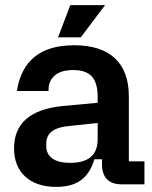

<svg xmlns="http://www.w3.org/2000/svg" viewBox="-20 -721 593 751"><path d="M35 -141Q35 -286 222 -306L362 -319V-342Q362 -397 339 -422Q316 -447 267 -447Q218 -447 194 -425.5Q170 -404 170 -372V-365H46Q74 -544 270 -544Q375 -544 429.5 -493Q484 -442 484 -344V-90H545V0H456Q418 0 398.5 -20Q379 -40 379 -78V-98H349Q333 -43 297 -16.5Q261 10 200 10Q123 10 79 -30Q35 -70 35 -141ZM254 -84Q362 -84 362 -176V-240L258 -229Q207 -225 184 -208Q161 -191 161 -159V-149Q161 -118 185 -101Q209 -84 254 -84ZM255 -701H391L296 -575H207Z"/></svg>

Font: Mozilla Headline BETA SemiBold
Style: Regular
Weight: 600
Designer: Studio DRAMA
Foundry: Studio DRAMA
Version: Version 0.100